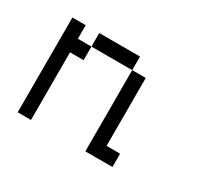

<svg xmlns="http://www.w3.org/2000/svg" viewBox="-57 -235 309 299"><g transform="rotate(30 97.5 -85.0)"><path d="M121.6 0V-146H146V-23.9H170.4V0ZM0 0V-170.4H23.9V-146H48.3V-121.6H23.9V0ZM48.3 -146V-170.4H121.6V-146Z"/></g></svg>

Font: FS Mondwest Regular
Style: Regular
Weight: 400
Designer: NZWStudios2024
Foundry: https://fontstruct.com
Version: Version 1.0